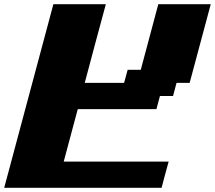

<svg xmlns="http://www.w3.org/2000/svg" viewBox="-20 -895 1024 915"><path d="M0 0H750Q755.4 -21 766.6 -62.5Q777.8 -104 783.7 -125H283.7Q294.9 -167 317.1 -250Q339.4 -333 350.6 -375H725.6L742.2 -437.5H804.7L821.3 -500H883.8Q900.9 -562.5 934.1 -687.5Q967.3 -812.5 984.4 -875H734.4L650.9 -562.5H588.4L571.3 -500H383.8Q400.4 -562.5 433.8 -687.5Q467.3 -812.5 484.4 -875H234.4Q195.3 -729 117.2 -437.5Q39.1 -146 0 0Z"/></svg>

Font: Faithful 32x
Style: BoldOblique
Weight: 400
Foundry: Faithful Resource Pack
Version: Version 1.0; January 27, 2023